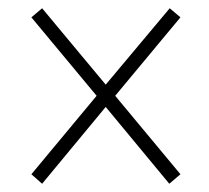

<svg xmlns="http://www.w3.org/2000/svg" viewBox="-20 -593 505 465"><path d="M82 -148 56 -171 214 -361 56 -551 82 -573 236 -388 391 -573 417 -551 259 -361 417 -171 390 -148 236 -334Z"/></svg>

Font: Noto Serif Tamil Condensed ExtraLight
Style: Regular
Weight: 200
Width: 3
Designer: Indian Type Foundry, Tom Grace, and the Monotype Design Team
Foundry: Monotype Imaging Inc.
Version: Version 2.004; ttfautohint (v1.8.4.7-5d5b)